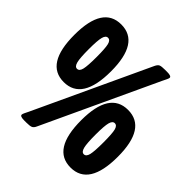

<svg xmlns="http://www.w3.org/2000/svg" viewBox="-190 -852 1001 1001"><g transform="rotate(45 310.0 -351.5)"><path d="M140 -284Q5 -284 5 -498Q5 -709 140 -709Q275 -709 275 -498Q275 -284 140 -284ZM140 -382Q157 -382 163 -407.5Q169 -433 169 -498Q169 -562 163 -586.5Q157 -611 140 -611Q124 -611 117.5 -586.5Q111 -562 111 -498Q111 -433 117.5 -407.5Q124 -382 140 -382ZM136 3Q105 3 105 -9Q105 -14 109.5 -23.5Q114 -33 121 -47L415 -678Q423 -695 433 -699Q443 -703 469 -703H484Q515 -703 515 -691Q515 -686 510.5 -676.5Q506 -667 499 -653L205 -22Q198 -6 187.5 -1.5Q177 3 151 3ZM480 6Q345 6 345 -208Q345 -419 480 -419Q615 -419 615 -208Q615 6 480 6ZM480 -92Q497 -92 503 -117.5Q509 -143 509 -208Q509 -272 503 -296.5Q497 -321 480 -321Q464 -321 457.5 -296.5Q451 -272 451 -208Q451 -143 457.5 -117.5Q464 -92 480 -92Z"/></g></svg>

Font: Asap Condensed Black
Style: Regular
Weight: 900
Width: 3
Designer: Pablo Cosgaya
Foundry: Omnibus-Type
Version: Version 3.001; ttfautohint (v1.8.4.7-5d5b)